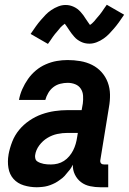

<svg xmlns="http://www.w3.org/2000/svg" viewBox="-20 -781 543 809"><path d="M135 8Q107 8 80.5 0Q54 -8 37 -27Q20 -46 15.5 -73.5Q11 -101 16 -129V-130Q21 -157 31.5 -184Q42 -211 60.5 -233.5Q79 -256 104 -273Q129 -290 156 -299.5Q183 -309 210.5 -313Q238 -317 265 -317H324L329 -345Q331 -361 330 -377.5Q329 -394 320.5 -407Q312 -420 297 -426Q282 -432 265 -432Q250 -432 234 -428Q218 -424 205 -414Q192 -404 183.5 -389.5Q175 -375 171 -360H60Q64 -383 74 -405.5Q84 -428 98 -448Q112 -468 131 -484Q150 -500 173 -510Q196 -520 219 -524Q242 -528 265 -528Q292 -528 318.5 -523.5Q345 -519 368 -507.5Q391 -496 408 -477Q425 -458 434 -434Q443 -410 443.5 -383Q444 -356 439 -329L403 -108Q402 -104 402.5 -100Q403 -96 405.5 -93Q408 -90 411.5 -89Q415 -88 419 -88H436V8H403Q381 8 359.5 3.5Q338 -1 321.5 -13.5Q305 -26 295.5 -45.5Q286 -65 287 -87Q281 -77 280 -74.5Q279 -72 275 -67Q271 -62 267 -57.5Q263 -53 259.5 -48.5Q256 -44 252 -39.5Q248 -35 243 -31Q238 -27 233 -23.5Q228 -20 223 -16.5Q218 -13 213 -10.5Q208 -8 202.5 -5.5Q197 -3 191.5 -1Q186 1 180.5 2.5Q175 4 169.5 5Q164 6 158.5 6.5Q153 7 147 7.5Q141 8 135 8ZM195 -88Q209 -88 223 -91.5Q237 -95 249.5 -103Q262 -111 272 -123Q282 -135 288.5 -148Q295 -161 299 -175Q303 -189 305 -203L308 -221H265Q243 -221 221.5 -216.5Q200 -212 180 -200Q160 -188 145.5 -168.5Q131 -149 128 -127Q127 -120 129 -112.5Q131 -105 137 -101Q143 -97 150 -94.5Q157 -92 164 -90.5Q171 -89 179 -88.5Q187 -88 195 -88ZM182 -596 109 -638Q121 -656 131.5 -670.5Q142 -685 152.5 -697Q163 -709 172.5 -719Q182 -729 196 -738.5Q210 -748 225.5 -754Q241 -760 256 -760Q266 -760 274.5 -758Q283 -756 291.5 -752Q300 -748 306.5 -743Q313 -738 319.5 -731Q326 -724 331 -717Q336 -710 340 -703.5Q344 -697 349.5 -689.5Q355 -682 359 -676Q363 -678 368.5 -683Q374 -688 377 -691.5Q380 -695 383.5 -699.5Q387 -704 391.5 -709Q396 -714 400.5 -719.5Q405 -725 409.5 -731.5Q414 -738 419 -745.5Q424 -753 430 -761L503 -719Q491 -701 480.5 -686.5Q470 -672 459.5 -660Q449 -648 439.5 -638Q430 -628 416.5 -618.5Q403 -609 387.5 -603Q372 -597 357 -597Q347 -597 338 -599Q329 -601 321 -605Q313 -609 306 -614Q299 -619 293 -626Q287 -633 281.5 -640Q276 -647 272 -653.5Q268 -660 262 -668.5Q256 -677 253 -681Q249 -678 243.5 -673.5Q238 -669 235 -665.5Q232 -662 228.5 -657.5Q225 -653 220.5 -648Q216 -643 211.5 -637.5Q207 -632 202.5 -625.5Q198 -619 193 -611.5Q188 -604 182 -596Z"/></svg>

Font: Iosevka SS18
Style: Bold Italic
Weight: 700
Italic angle: -9°
Monospace: yes
Designer: Belleve Invis
Foundry: Belleve Invis
Version: Version 25.1.1; ttfautohint (v1.8.4)